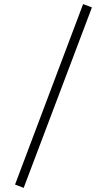

<svg xmlns="http://www.w3.org/2000/svg" viewBox="-20 -764 540 934"><path d="M427.2 -728 95.2 149.9 53.2 133.8 384.3 -744.1Z"/></svg>

Font: I.MingCP
Style: Regular
Weight: 400
Designer: I.Font Project
Version: Version 8.000; Sep 06, 2022